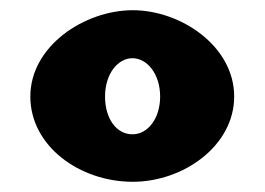

<svg xmlns="http://www.w3.org/2000/svg" viewBox="-20 -860 518 376"><path d="M39.4 -671C39.4 -574 135.7 -504 240.1 -504C338.6 -504 438.6 -574 438.6 -671C438.6 -770 333.6 -840 240.1 -840C145.7 -840 39.4 -770 39.4 -671ZM185.7 -671C185.7 -715 210.5 -746 239.4 -746C268.2 -746 293.6 -715 293.6 -671C293.6 -628 269.6 -597 239.4 -597C207.7 -597 185.7 -628 185.7 -671Z"/></svg>

Font: Blink
Style: Wide
Weight: 400
Designer: Mew Too
Foundry: Cannot Into Space Fonts
Version: Version 001.000